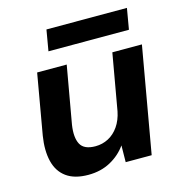

<svg xmlns="http://www.w3.org/2000/svg" viewBox="-103 -773 828 878"><g transform="rotate(-15 310.5 -334.0)"><path d="M209 12Q144 12 105.5 -16Q67 -44 54.5 -95.5Q42 -147 53 -215L103 -501H243L195 -229Q186 -170 203 -138Q220 -106 274 -106Q307 -106 335.5 -121Q364 -136 384 -165Q404 -194 412 -234L459 -501H599L511 0H388L389 -79Q360 -38 314 -13Q268 12 209 12ZM178 -581 195 -680H576L559 -581Z"/></g></svg>

Font: DM Sans 18pt ExtraBold
Style: Italic
Weight: 800
Italic angle: -10°
Designer: Colophon Foundry, Jonny Pinhorn
Foundry: Colophon Foundry
Version: Version 4.004;gftools[0.9.30]